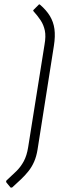

<svg xmlns="http://www.w3.org/2000/svg" viewBox="-20 -718 300 880"><path d="M28 141 9 118Q8 115 8 113Q8 111 10 109Q34 87 54.5 67Q75 47 89 21Q103 -5 109 -43L184 -513Q191 -552 185.5 -578Q180 -604 166.5 -624.5Q153 -645 134 -666Q130 -670 135 -674L157 -696Q158 -698 160 -698Q162 -698 164 -696Q192 -672 208.5 -645Q225 -618 229.5 -585Q234 -552 227 -508L152 -32Q147 -1 136.5 23Q126 47 110.5 66.5Q95 86 76 104Q57 122 36 141Q34 142 31.5 142Q29 142 28 141Z"/></svg>

Font: Sofia Sans ExtraLight
Style: Italic
Weight: 250
Italic angle: -9°
Version: Version 4.100-B